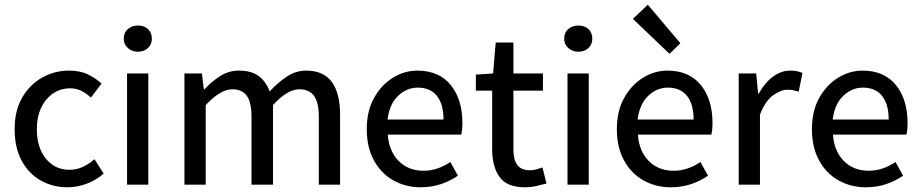

<svg xmlns="http://www.w3.org/2000/svg" viewBox="-20 -782 3898 813"><path d="M266 11Q203 11 152 -18Q101 -47 71.5 -102Q42 -157 42 -235Q42 -314 74 -369Q106 -424 158.5 -453.5Q211 -483 272 -483Q319 -483 352 -467Q385 -451 410 -428L365 -369Q345 -387 324 -397.5Q303 -408 277 -408Q216 -408 176 -360Q136 -312 136 -235Q136 -157 174.5 -110Q213 -63 274 -63Q305 -63 332 -76Q359 -89 380 -108L419 -47Q387 -19 347 -4Q307 11 266 11Z M518 0V-471H608V0ZM564 -563Q539 -563 521.5 -578.5Q504 -594 504 -618Q504 -644 521.5 -659Q539 -674 564 -674Q590 -674 606.5 -659Q623 -644 623 -618Q623 -594 606.5 -578.5Q590 -563 564 -563Z M761 0V-471H835L843 -404H846Q876 -437 912.5 -460Q949 -483 992 -483Q1045 -483 1076 -459.5Q1107 -436 1122 -395Q1157 -433 1195 -458Q1233 -483 1276 -483Q1350 -483 1385 -435Q1420 -387 1420 -297V0H1330V-286Q1330 -349 1309.5 -376.5Q1289 -404 1247 -404Q1197 -404 1136 -337V0H1045V-286Q1045 -349 1025 -376.5Q1005 -404 963 -404Q914 -404 851 -337V0Z M1761 11Q1698 11 1646 -18Q1594 -47 1563.5 -102.5Q1533 -158 1533 -235Q1533 -312 1564 -367.5Q1595 -423 1644 -453Q1693 -483 1747 -483Q1839 -483 1888.5 -422Q1938 -361 1938 -261Q1938 -232 1933 -212H1622Q1627 -142 1668 -100.5Q1709 -59 1773 -59Q1805 -59 1833.5 -69Q1862 -79 1887 -96L1919 -38Q1887 -16 1847.5 -2.5Q1808 11 1761 11ZM1621 -276H1858Q1858 -341 1830 -376Q1802 -411 1749 -411Q1702 -411 1665.5 -376Q1629 -341 1621 -276Z M2203 11Q2126 11 2095 -33Q2064 -77 2064 -150V-398H1995V-466L2068 -471L2079 -602H2154V-471H2279V-398H2154V-149Q2154 -106 2170.5 -83.5Q2187 -61 2225 -61Q2238 -61 2252 -65Q2266 -69 2277 -73L2294 -5Q2275 0 2251.5 5.5Q2228 11 2203 11Z M2383 0V-471H2473V0ZM2429 -563Q2404 -563 2386.5 -578.5Q2369 -594 2369 -618Q2369 -644 2386.5 -659Q2404 -674 2429 -674Q2455 -674 2471.5 -659Q2488 -644 2488 -618Q2488 -594 2471.5 -578.5Q2455 -563 2429 -563Z M2820 11Q2757 11 2705 -18Q2653 -47 2622.5 -102.5Q2592 -158 2592 -235Q2592 -312 2623 -367.5Q2654 -423 2703 -453Q2752 -483 2806 -483Q2898 -483 2947.5 -422Q2997 -361 2997 -261Q2997 -232 2992 -212H2681Q2686 -142 2727 -100.5Q2768 -59 2832 -59Q2864 -59 2892.5 -69Q2921 -79 2946 -96L2978 -38Q2946 -16 2906.5 -2.5Q2867 11 2820 11ZM2680 -276H2917Q2917 -341 2889 -376Q2861 -411 2808 -411Q2761 -411 2724.5 -376Q2688 -341 2680 -276ZM2815 -554 2660 -702 2723 -762 2861 -599Z M3108 0V-471H3182L3190 -386H3193Q3218 -431 3252.5 -457Q3287 -483 3327 -483Q3357 -483 3378 -473L3362 -394Q3349 -398 3339 -400Q3329 -402 3315 -402Q3286 -402 3253.5 -378.5Q3221 -355 3198 -297V0Z M3646 11Q3583 11 3531 -18Q3479 -47 3448.5 -102.5Q3418 -158 3418 -235Q3418 -312 3449 -367.5Q3480 -423 3529 -453Q3578 -483 3632 -483Q3724 -483 3773.5 -422Q3823 -361 3823 -261Q3823 -232 3818 -212H3507Q3512 -142 3553 -100.5Q3594 -59 3658 -59Q3690 -59 3718.5 -69Q3747 -79 3772 -96L3804 -38Q3772 -16 3732.5 -2.5Q3693 11 3646 11ZM3506 -276H3743Q3743 -341 3715 -376Q3687 -411 3634 -411Q3587 -411 3550.5 -376Q3514 -341 3506 -276Z"/></svg>

Font: Narnoor
Style: Regular
Weight: 400
Designer: S. Sridhar Murthy
Foundry: SIL International
Version: Version 3.000